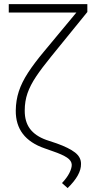

<svg xmlns="http://www.w3.org/2000/svg" viewBox="-20 -748 483 951"><path d="M23.4 -727.5H412.6V-688.5L232.9 -467.3Q187.5 -411.6 158.7 -368.7Q129.9 -325.7 116.2 -286.1Q102.5 -246.6 102.5 -200.7Q102.1 -145.5 128.4 -110.1Q154.8 -74.7 208.5 -55.2L261.2 -37.6Q321.3 -16.1 351.6 7.3Q381.8 30.8 381.3 64Q382.3 118.2 314.9 183.6L287.1 158.7Q311.5 132.8 323.5 109.1Q335.4 85.4 335.4 68.4Q335 47.9 311.8 32.5Q288.6 17.1 242.7 1.5L201.2 -13.2Q56.6 -63 58.1 -200.7Q58.6 -250.5 73.2 -295.4Q87.9 -340.3 118.9 -387.9Q149.9 -435.5 198.2 -493.2L358.4 -686H23.4Z"/></svg>

Font: Inter Display Extra Light
Style: Regular
Weight: 200
Designer: Rasmus Andersson
Foundry: rsms
Version: Version 4.000;git-4fc901f